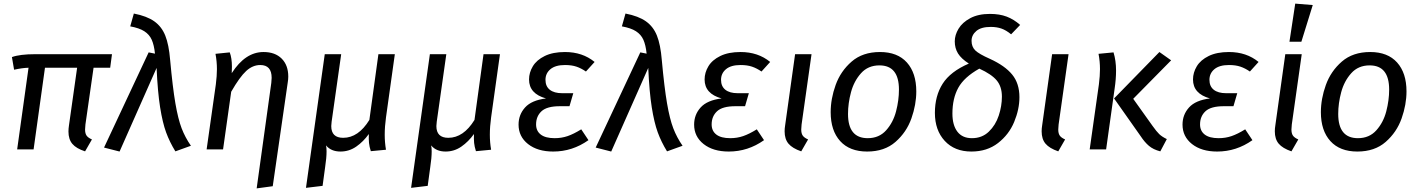

<svg xmlns="http://www.w3.org/2000/svg" viewBox="-20 -827 7859 1063"><path d="M453 -138Q451 -116 451 -110Q451 -88 459.5 -76Q468 -64 489 -55L451 11Q402 -5 380.5 -30.5Q359 -56 359 -99Q359 -115 362 -134L407 -452H229L166 0H75L138 -452Q103 -451 58 -441L46 -511Q90 -527 175 -527H600L590 -452H498Z M922 -495Q936 -342 951 -255Q966 -168 985.5 -117Q1005 -66 1037 -20L951 11Q919 -41 899.5 -94.5Q880 -148 866.5 -232.5Q853 -317 847 -451L642 12L556 -10L803 -537L838 -530Q833 -578 820 -607Q807 -636 779 -654Q751 -672 701 -681L721 -752Q793 -738 834 -709Q875 -680 895 -630Q915 -580 922 -495Z M1482 -368Q1484 -388 1484 -396Q1484 -467 1421 -467Q1379 -467 1343 -434Q1307 -401 1260 -319L1215 0H1124L1175 -360Q1181 -408 1181 -444Q1181 -487 1173 -529L1252 -537Q1264 -505 1264 -458Q1264 -435 1263 -422Q1338 -539 1439 -539Q1503 -539 1539.5 -502.5Q1576 -466 1576 -403Q1576 -388 1573 -370L1490 204L1401 216Z M2110 -81Q2110 -38 2117 2L2033 10Q2025 -15 2023 -35.5Q2021 -56 2022 -85Q1992 -43 1952.5 -15.5Q1913 12 1865 12Q1813 12 1785 -22Q1788 -9 1788 11Q1788 47 1780 99L1766 202L1674 213L1778 -527H1869L1816 -153Q1814 -135 1814 -129Q1814 -64 1880 -64Q1964 -64 2025 -163L2075 -527H2166L2117 -177Q2110 -127 2110 -81Z M2692 -81Q2692 -38 2699 2L2615 10Q2607 -15 2605 -35.5Q2603 -56 2604 -85Q2574 -43 2534.5 -15.5Q2495 12 2447 12Q2395 12 2367 -22Q2370 -9 2370 11Q2370 47 2362 99L2348 202L2256 213L2360 -527H2451L2398 -153Q2396 -135 2396 -129Q2396 -64 2462 -64Q2546 -64 2607 -163L2657 -527H2748L2699 -177Q2692 -127 2692 -81Z M2851 -137Q2851 -192 2887 -232Q2923 -272 3003 -282Q2909 -308 2909 -387Q2909 -425 2930 -460Q2951 -495 2996 -517Q3041 -539 3108 -539Q3205 -539 3272 -484L3224 -431Q3198 -449 3171.5 -458Q3145 -467 3108 -467Q3055 -467 3027.5 -444Q3000 -421 3000 -385Q3000 -349 3024 -330Q3048 -311 3092 -311H3154L3133 -239H3080Q3008 -239 2978 -211Q2948 -183 2948 -138Q2948 -102 2974 -82Q3000 -62 3051 -62Q3089 -62 3122.5 -73.5Q3156 -85 3198 -111L3238 -51Q3149 12 3043 12Q2956 12 2903.5 -29.5Q2851 -71 2851 -137Z M3644 -495Q3658 -342 3673 -255Q3688 -168 3707.5 -117Q3727 -66 3759 -20L3673 11Q3641 -41 3621.5 -94.5Q3602 -148 3588.5 -232.5Q3575 -317 3569 -451L3364 12L3278 -10L3525 -537L3560 -530Q3555 -578 3542 -607Q3529 -636 3501 -654Q3473 -672 3423 -681L3443 -752Q3515 -738 3556 -709Q3597 -680 3617 -630Q3637 -580 3644 -495Z M3823 -137Q3823 -192 3859 -232Q3895 -272 3975 -282Q3881 -308 3881 -387Q3881 -425 3902 -460Q3923 -495 3968 -517Q4013 -539 4080 -539Q4177 -539 4244 -484L4196 -431Q4170 -449 4143.5 -458Q4117 -467 4080 -467Q4027 -467 3999.5 -444Q3972 -421 3972 -385Q3972 -349 3996 -330Q4020 -311 4064 -311H4126L4105 -239H4052Q3980 -239 3950 -211Q3920 -183 3920 -138Q3920 -102 3946 -82Q3972 -62 4023 -62Q4061 -62 4094.5 -73.5Q4128 -85 4170 -111L4210 -51Q4121 12 4015 12Q3928 12 3875.5 -29.5Q3823 -71 3823 -137Z M4418 -138Q4416 -116 4416 -110Q4416 -88 4424.5 -76Q4433 -64 4454 -55L4416 11Q4367 -6 4345.5 -31.5Q4324 -57 4324 -100Q4324 -116 4327 -134L4382 -527H4473Z M4579 -206Q4579 -280 4606.5 -356.5Q4634 -433 4695 -486Q4756 -539 4852 -539Q4949 -539 5001 -481Q5053 -423 5053 -321Q5053 -248 5026 -171.5Q4999 -95 4938 -41.5Q4877 12 4781 12Q4684 12 4631.5 -46Q4579 -104 4579 -206ZM4957 -331Q4957 -465 4849 -465Q4786 -465 4747 -421.5Q4708 -378 4691.5 -316.5Q4675 -255 4675 -196Q4675 -62 4784 -62Q4847 -62 4886 -105.5Q4925 -149 4941 -210.5Q4957 -272 4957 -331Z M5628 -689 5578 -637Q5550 -660 5524 -669Q5498 -678 5465 -678Q5412 -678 5385.5 -655.5Q5359 -633 5359 -601Q5359 -568 5379.5 -548Q5400 -528 5461 -501Q5544 -463 5584 -414Q5624 -365 5624 -289Q5624 -222 5595 -152Q5566 -82 5505.5 -35Q5445 12 5358 12Q5265 12 5210.5 -47Q5156 -106 5156 -202Q5156 -296 5199 -363.5Q5242 -431 5344 -475Q5302 -502 5284 -531Q5266 -560 5266 -598Q5266 -633 5287 -668Q5308 -703 5352 -726.5Q5396 -750 5461 -750Q5514 -750 5553.5 -735Q5593 -720 5628 -689ZM5253 -198Q5253 -134 5280.5 -98Q5308 -62 5361 -62Q5417 -62 5454.5 -98Q5492 -134 5509.5 -187Q5527 -240 5527 -292Q5527 -347 5498.5 -381.5Q5470 -416 5402 -447Q5318 -400 5285.5 -341Q5253 -282 5253 -198Z M5841 -138Q5839 -116 5839 -110Q5839 -88 5847.5 -76Q5856 -64 5877 -55L5839 11Q5790 -6 5768.5 -31.5Q5747 -57 5747 -100Q5747 -116 5750 -134L5805 -527H5896Z M6296 -72 6148 -282 6399 -539 6464 -493 6254 -280 6361 -130Q6383 -99 6398 -84.5Q6413 -70 6440 -57L6404 11Q6365 1 6341 -19.5Q6317 -40 6296 -72ZM6064 -360Q6070 -408 6070 -444Q6070 -487 6062 -529L6145 -537Q6159 -491 6159 -436Q6159 -389 6151 -336L6104 0H6013Z M6527 -137Q6527 -192 6563 -232Q6599 -272 6679 -282Q6585 -308 6585 -387Q6585 -425 6606 -460Q6627 -495 6672 -517Q6717 -539 6784 -539Q6881 -539 6948 -484L6900 -431Q6874 -449 6847.5 -458Q6821 -467 6784 -467Q6731 -467 6703.5 -444Q6676 -421 6676 -385Q6676 -349 6700 -330Q6724 -311 6768 -311H6830L6809 -239H6756Q6684 -239 6654 -211Q6624 -183 6624 -138Q6624 -102 6650 -82Q6676 -62 6727 -62Q6765 -62 6798.5 -73.5Q6832 -85 6874 -111L6914 -51Q6825 12 6719 12Q6632 12 6579.5 -29.5Q6527 -71 6527 -137Z M7132 -138Q7130 -116 7130 -110Q7130 -88 7138.5 -76Q7147 -64 7168 -55L7130 11Q7081 -6 7059.5 -31.5Q7038 -57 7038 -100Q7038 -116 7041 -134L7096 -527H7187ZM7248 -799 7185 -596H7119L7151 -807Z M7293 -206Q7293 -280 7320.5 -356.5Q7348 -433 7409 -486Q7470 -539 7566 -539Q7663 -539 7715 -481Q7767 -423 7767 -321Q7767 -248 7740 -171.5Q7713 -95 7652 -41.5Q7591 12 7495 12Q7398 12 7345.5 -46Q7293 -104 7293 -206ZM7671 -331Q7671 -465 7563 -465Q7500 -465 7461 -421.5Q7422 -378 7405.5 -316.5Q7389 -255 7389 -196Q7389 -62 7498 -62Q7561 -62 7600 -105.5Q7639 -149 7655 -210.5Q7671 -272 7671 -331Z"/></svg>

Font: Fira Sans
Style: Italic
Weight: 400
Italic angle: -8°
Designer: bBox Type GmbH & Carrois Corporate GbR & Edenspiekermann AG
Foundry: bBox Type GmbH & Carrois Corporate GbR & Edenspiekermann AG
Version: Version 4.301